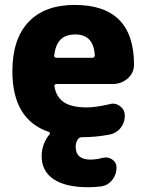

<svg xmlns="http://www.w3.org/2000/svg" viewBox="-20 -578 603 794"><path d="M204.1 -348.6Q203.1 -344.7 206.1 -341.8Q209 -338.9 212.9 -338.9H362.3Q366.2 -338.9 369.1 -341.8Q372.1 -344.7 372.1 -348.6Q367.2 -435.5 292 -435.5Q249 -435.5 228.5 -412.1Q209 -390.6 204.1 -348.6ZM345.7 196.3Q251 196.3 201.7 163.1Q152.3 129.9 152.3 68.4Q152.3 17.6 184.6 -22.5Q187.5 -24.4 186.5 -27.8Q185.5 -31.2 182.6 -32.2Q31.2 -83 31.2 -283.2Q31.2 -416 97.7 -486.8Q164.1 -557.6 289.1 -557.6Q534.2 -557.6 534.2 -310.5Q534.2 -278.3 509.8 -254.9Q482.4 -230.5 445.3 -230.5H212.9Q209 -230.5 206.5 -227.5Q204.1 -224.6 205.1 -220.7Q211.9 -179.7 240.2 -158.2Q271.5 -133.8 339.8 -133.8Q376 -133.8 434.6 -147.5Q440.4 -149.4 447.3 -149.4Q462.9 -149.4 476.6 -138.7Q496.1 -124 496.1 -99.6Q496.1 -81.1 488.3 -64.5Q480.5 -47.9 466.3 -36.6Q452.1 -25.4 433.6 -21.5Q376 -10.7 323.2 -10.7Q321.3 -10.7 319.3 -10.7Q308.6 -10.7 302.7 -2.9Q293 10.7 293 29.3Q293 81.1 352.5 82Q377 82 403.3 75.2Q410.2 73.2 417 73.2Q431.6 73.2 443.4 81.1Q461.9 93.8 461.9 115.2Q461.9 143.6 444.8 165.5Q427.7 187.5 401.4 192.4Q373 196.3 345.7 196.3Z"/></svg>

Font: Gen Jyuu GothicX Heavy
Style: Bold
Weight: 900
Designer: [Source Han Sans]
Ryoko NISHIZUKA  (kana & ideographs); Paul D. Hunt (Latin, Greek & Cyrillic); Wenlong ZHANG  (bopomofo
Version: Version 1.002.20150607